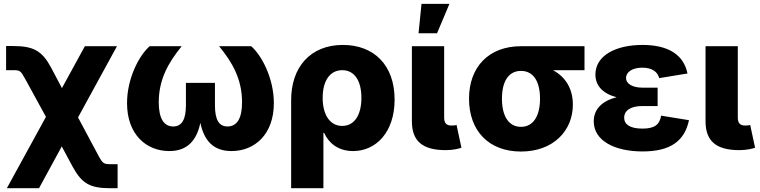

<svg xmlns="http://www.w3.org/2000/svg" viewBox="-20 -790 4013 1014"><path d="M16.1 204.1H186L306.2 -16.6L364.7 92.3C413.6 180.7 456.5 204.1 564.9 204.1H601.1V77.1H564.9C528.3 77.1 522.9 74.2 500 32.2L392.1 -169.9L597.7 -545.9H428.2L307.1 -324.7L249.5 -433.6C202.1 -522 156.2 -546.9 48.3 -546.9H12.2V-419.4H48.3C85.9 -419.4 88.9 -417 113.3 -372.6L222.7 -172.9Z M874 7.8C970.2 7.8 1018.6 -48.8 1038.1 -141.1C1057.6 -49.3 1105 7.8 1202.6 7.8C1325.7 7.8 1426.3 -81.1 1426.3 -245.1C1426.3 -376.5 1361.8 -498 1306.6 -545.9H1137.2C1207 -460.9 1258.3 -372.1 1258.3 -249.5C1258.3 -164.6 1231.4 -122.1 1181.6 -122.1C1135.7 -122.1 1115.2 -158.7 1115.2 -234.4V-352.5H961.9V-234.4C961.9 -158.7 940.4 -122.1 894.5 -122.1C845.7 -122.1 818.4 -164.6 818.4 -249.5C818.4 -370.6 868.7 -458.5 939.5 -545.9H770.5C714.4 -497.6 650.9 -375.5 650.9 -245.1C650.9 -81.1 751.5 7.8 874 7.8Z M1517.6 204.1H1688V-88.4H1691.9C1713.4 -39.1 1761.7 7.8 1844.7 7.8C1966.3 7.8 2064 -92.3 2064 -264.2C2064 -446.8 1954.1 -552.7 1791 -552.7C1617.7 -552.7 1517.6 -433.6 1517.6 -261.7ZM1787.1 -125C1722.2 -125 1684.1 -184.1 1684.1 -273.4C1684.1 -363.8 1722.7 -419.4 1787.6 -419.4C1853.5 -419.4 1888.7 -361.3 1888.7 -273.4C1888.7 -183.6 1852.5 -125 1787.1 -125Z M2334 2.9C2372.1 2.9 2401.4 -4.4 2417 -9.8L2391.1 -130.4C2385.7 -127.9 2378.4 -127 2364.3 -127C2337.4 -127 2325.7 -140.1 2325.7 -169.4V-545.9H2155.3V-149.9C2155.3 -45.4 2210.4 2.9 2334 2.9ZM2190.4 -614.3H2288.1L2353.5 -769.5H2206.1Z M2731.4 10.3C2902.3 10.3 3005.4 -99.6 3005.4 -237.3C3005.4 -322.3 2966.3 -383.8 2900.4 -419.4H3066.9V-545.9H2731.4C2560.5 -545.9 2457 -435.5 2457 -268.6C2457 -100.1 2560.5 10.3 2731.4 10.3ZM2731.4 -415.5C2796.9 -415.5 2832 -360.4 2832 -268.6C2832 -178.2 2796.9 -120.1 2731.4 -120.1C2666 -120.1 2630.9 -177.7 2630.9 -268.6C2630.9 -360.4 2666 -415.5 2731.4 -415.5Z M3373.5 9.8C3521.5 9.8 3595.7 -45.9 3618.7 -155.3L3471.7 -179.2C3463.4 -131.8 3437.5 -110.8 3373 -110.8C3305.7 -110.8 3276.4 -133.8 3276.4 -168C3276.4 -205.6 3309.6 -230 3372.6 -230H3453.1V-327.1H3372.6C3319.8 -327.1 3286.1 -348.1 3286.1 -377.9C3286.1 -407.2 3316.4 -432.6 3372.1 -432.6C3423.3 -432.6 3453.1 -411.1 3461.4 -377.4L3610.8 -401.9C3590.3 -502.9 3506.8 -552.7 3373 -552.7C3232.4 -552.7 3124.5 -497.1 3124.5 -396C3124.5 -336.9 3164.6 -294.9 3236.8 -276.4C3156.2 -256.3 3115.7 -210.4 3115.7 -148.9C3115.7 -46.9 3226.1 9.8 3373.5 9.8Z M3884.8 2.9C3922.9 2.9 3952.1 -4.4 3967.8 -9.8L3941.9 -130.4C3936.5 -127.9 3929.2 -127 3915 -127C3888.2 -127 3876.5 -140.1 3876.5 -169.4V-545.9H3706.1V-149.9C3706.1 -45.4 3761.2 2.9 3884.8 2.9Z"/></svg>

Font: Inter ExtraBold
Style: Regular
Weight: 800
Designer: Rasmus Andersson
Foundry: rsms
Version: Version 4.001;git-9221beed3